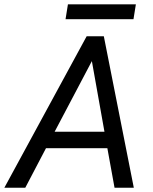

<svg xmlns="http://www.w3.org/2000/svg" viewBox="-60 -881 717 901"><path d="M0 0ZM443.8 -185.5H155.8L58.6 0H-39.6L346.7 -710.9H427.2L567.9 0H477.5ZM196.3 -262.7H430.2L371.1 -594.2ZM566.4 -791H247.6L258.8 -860.8H577.6Z"/></svg>

Font: Roboto
Style: Italic
Weight: 400
Italic angle: -12°
Designer: Google
Version: Version 2.134; 2016; ttfautohint (v1.6)